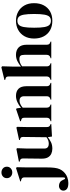

<svg xmlns="http://www.w3.org/2000/svg" viewBox="732 -1580 981 2698"><g transform="rotate(-90 1222.0 -230.5)"><path d="M148 -548Q114 -548 91 -569.5Q68 -591 68 -624Q68 -658 91 -679Q114 -700 148 -700Q182 -700 205.5 -679Q229 -658 229 -624Q229 -591 205.5 -569.5Q182 -548 148 -548ZM0 240Q-57 240 -82 220.5Q-107 201 -107 170Q-107 142 -87 125Q-67 108 -40 108Q-13 108 9 121.5Q31 135 43 164L53 186Q60 197 69.5 193.5Q79 190 79 162V-376Q79 -399 68.5 -409.5Q58 -420 38 -424L23 -426V-436L210 -495L222 -485L219 -343V-65Q219 0 213.5 44Q208 88 194.5 118.5Q181 149 156 175Q121 210 80 225Q39 240 0 240Z M482 15Q443 15 410.5 0Q378 -15 359.5 -48.5Q341 -82 342 -137L345 -394Q345 -417 337 -427Q329 -437 312 -441L300 -445V-455L479 -490L489 -480L484 -338V-97Q484 -65 502.5 -50Q521 -35 549 -35Q577 -35 599 -43Q621 -51 643 -67L647 -393Q647 -416 640 -425.5Q633 -435 614 -439L604 -442V-452L779 -490L789 -480L786 -338V-67Q786 -45 792 -33Q798 -21 818 -13L828 -10V0L653 10L644 -49Q611 -22 572.5 -3.5Q534 15 482 15Z M868 0V-10L882 -14Q917 -24 917 -63V-376Q917 -398 910 -408.5Q903 -419 883 -423L868 -427V-437L1039 -495L1049 -485L1057 -425Q1092 -456 1136 -476Q1180 -496 1223 -496Q1289 -496 1324.5 -460Q1360 -424 1360 -350V-62Q1360 -23 1398 -13L1407 -10V0H1171V-10L1184 -14Q1219 -25 1219 -63V-382Q1219 -446 1155 -446Q1111 -446 1059 -402V-62Q1059 -23 1094 -13L1103 -10V0Z M1449 0V-10L1461 -14Q1497 -26 1497 -64V-598Q1497 -619 1490 -629Q1483 -639 1463 -644L1448 -648V-658L1624 -701L1640 -692L1636 -551V-426Q1671 -455 1711.5 -475.5Q1752 -496 1801 -496Q1866 -496 1904.5 -459Q1943 -422 1943 -345V-63Q1943 -43 1951 -31Q1959 -19 1979 -13L1987 -10V0H1753V-10L1765 -13Q1801 -25 1801 -64V-378Q1801 -418 1787.5 -433Q1774 -448 1740 -448Q1718 -448 1692 -439.5Q1666 -431 1639 -410V-62Q1639 -23 1675 -12L1683 -10V0Z M2279 15Q2203 15 2147 -16.5Q2091 -48 2060.5 -106Q2030 -164 2030 -242Q2030 -320 2062.5 -377Q2095 -434 2151.5 -465Q2208 -496 2279 -496Q2350 -496 2406 -465.5Q2462 -435 2494.5 -378Q2527 -321 2527 -242Q2527 -163 2496.5 -105.5Q2466 -48 2410.5 -16.5Q2355 15 2279 15ZM2279 -5Q2314 -5 2335 -25Q2356 -45 2365.5 -96Q2375 -147 2375 -240Q2375 -334 2365.5 -385Q2356 -436 2335 -456Q2314 -476 2279 -476Q2244 -476 2222.5 -456Q2201 -436 2191.5 -385Q2182 -334 2182 -240Q2182 -147 2191.5 -96Q2201 -45 2222.5 -25Q2244 -5 2279 -5Z"/></g></svg>

Font: DeepMind Serif Display
Style: Regular
Weight: 400
Designer: Frank Grießhammer / Modifications: Colophon Foundry
Foundry: Colophon Foundry
Version: Version 5.003; ttfautohint (v1.8.2)